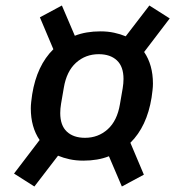

<svg xmlns="http://www.w3.org/2000/svg" viewBox="-20 -698 640 698"><path d="M283 -114Q256 -114 233 -119Q210 -124 191 -132L105 -20L31 -67L124 -189Q92 -236 92 -304Q92 -315 93.5 -328Q95 -341 97 -355Q114 -460 174 -519L125 -635L205 -678L252 -568Q272 -576 295.5 -580Q319 -584 345 -584Q372 -584 395 -579Q418 -574 437 -566L523 -678L597 -631L504 -509Q536 -462 536 -394Q536 -383 534.5 -370Q533 -357 531 -343Q514 -238 454 -179L503 -63L423 -20L376 -130Q356 -122 332.5 -118Q309 -114 283 -114ZM289 -197Q337 -197 371.5 -228Q406 -259 416 -319L426 -377Q429 -395 429 -411Q429 -456 405 -478.5Q381 -501 339 -501Q291 -501 256.5 -470Q222 -439 212 -379L202 -321Q199 -303 199 -287Q199 -242 223 -219.5Q247 -197 289 -197Z"/></svg>

Font: IBM Plex Mono Medm
Style: Italic
Weight: 500
Italic angle: -9°
Monospace: yes
Designer: Mike Abbink, Paul van der Laan, Pieter van Rosmalen
Foundry: Bold Monday
Version: Version 2.3